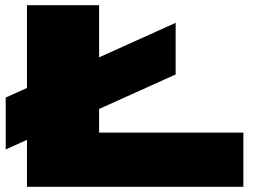

<svg xmlns="http://www.w3.org/2000/svg" viewBox="-20 -720 992 740"><path d="M2 -144V-344L84 -381V-700H362V-499L657 -632V-433L362 -300V-209H918V0H84V-181Z"/></svg>

Font: Georama ExtraExtended ExtraBold
Style: Regular
Weight: 800
Width: 8
Designer: Jean-Baptiste Levee
Foundry: Production Type
Version: Version 1.000